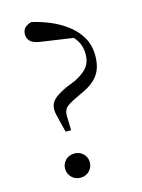

<svg xmlns="http://www.w3.org/2000/svg" viewBox="-116 -816 663 897"><g transform="rotate(-15 216.0 -368.0)"><path d="M160.6 12.8Q134.8 12.8 117.8 -4.7Q100.9 -22.2 100.9 -46.4Q100.9 -70.4 117.8 -87.2Q134.8 -104.1 160.6 -104.1Q186.8 -104.1 203.6 -87.2Q220.4 -70.4 220.4 -46.4Q220.4 -22.2 203.6 -4.7Q186.8 12.8 160.6 12.8ZM374.1 -521.2Q374.1 -464.1 349.3 -429Q324.5 -393.9 272.6 -370.3L232.2 -351.1Q195.9 -333.2 184.4 -320.7Q172.9 -308.2 172.8 -282.5L174.8 -213.2H148.3L137.7 -254.2Q131.6 -281.2 127.4 -297.4Q123.2 -313.5 123.2 -327.1Q123.2 -353.4 141.6 -372.5Q160 -391.5 204.5 -412.2L253.3 -431.9Q298.3 -456 315.4 -479.7Q332.6 -503.4 332.3 -540.5Q332.1 -585.4 304.8 -619.3Q277.4 -653.1 219.1 -686.2L330.7 -621.8L143 -649Q107.7 -654.2 94.9 -668Q82.1 -681.8 82.1 -700.5Q82.1 -721.3 93.5 -732.4Q104.8 -743.6 125.6 -749.3Q168.1 -740 212.1 -721.8Q256 -703.6 292.7 -675.7Q329.4 -647.9 351.8 -609.7Q374.1 -571.4 374.1 -521.2Z"/></g></svg>

Font: Noto Serif SC
Style: Regular
Weight: 200
Designer: Ryoko NISHIZUKA 西塚涼子 (kana & ideographs); Frank Grießhammer (Latin, Greek & Cyrillic); Wenlong ZHANG 张文龙 (bopomofo); San
Foundry: Adobe
Version: Version 2.001;hotconv 1.1.0;makeotfexe 2.6.0